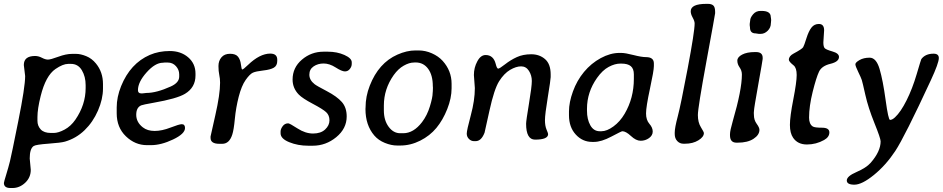

<svg xmlns="http://www.w3.org/2000/svg" viewBox="-20 -739 4832 984"><path d="M240.7 -57.6H255.4Q278.8 -57.6 310.8 -74.7Q342.8 -91.8 366.2 -125.5Q418.9 -202.1 418.9 -287.6V-302.7Q418.9 -346.7 399.4 -379.2Q379.9 -411.6 343.8 -411.6H329.6Q302.7 -411.6 264.2 -385.3Q214.4 -351.1 188.5 -247.1Q171.9 -180.7 171.9 -139.2V-120.1Q171.9 -93.8 188.7 -75.7Q205.6 -57.6 240.7 -57.6ZM159.7 -452.1Q177.2 -452.1 194.8 -442.9Q212.4 -433.6 225.8 -433.6Q239.3 -433.6 278.8 -448.2Q318.4 -462.9 349.6 -462.9H370.1Q393.1 -462.9 421.9 -451.2Q450.7 -439.5 471.7 -413.6Q507.8 -369.6 507.8 -308.6V-285.2Q507.8 -231.4 482.2 -172.4Q456.5 -113.3 413.3 -71.5Q370.1 -29.8 313 -13.2Q293 -7.3 228.5 -2.7Q164.1 2 152.8 9.3Q132.3 22.5 132.3 73.2L137.7 131.3Q137.7 170.9 108.9 197.8Q80.1 224.6 43.9 224.6H33.7Q0 224.6 0 198.7Q0 194.3 12 155.3Q23.9 116.2 31.2 86.7Q38.6 57.1 73.7 -118.2Q108.9 -293.5 108.9 -349.1L102.1 -405.8Q102.1 -452.1 159.7 -452.1Z M814.9 -417.5Q775.4 -417.5 731.2 -367.9Q687 -318.4 687 -276.9Q687 -260.3 704.1 -260.3H709.5L712.9 -260.7L731 -262.7Q782.2 -262.7 855.5 -295.9Q898.4 -315.4 898.4 -346.2V-357.9Q898.4 -381.3 881.8 -399.9Q865.2 -418.5 839.4 -418.5H823.7Q817.9 -417.5 814.9 -417.5ZM753.9 4.9H733.4Q672.4 4.9 625.2 -40.5Q578.1 -85.9 578.1 -158.2V-188.5Q578.1 -241.2 600.6 -297.4Q647.9 -414.1 747.6 -457.5Q793.9 -477.5 850.3 -477.5Q906.7 -477.5 944.3 -445.3Q981.9 -413.1 981.9 -361.8V-352.5Q981.9 -290.5 928.2 -258.3Q887.2 -233.4 767.1 -212.4Q711.9 -202.6 704.1 -199.2Q678.2 -188.5 678.2 -150.6Q678.2 -112.8 711.9 -86.4Q735.4 -67.9 772.5 -67.9Q809.6 -67.9 854 -85.2Q898.4 -102.5 911.6 -102.5Q928.2 -102.5 928.2 -83Q928.2 -53.2 866.9 -24.2Q805.7 4.9 753.9 4.9Z M1119.1 -2H1104Q1059.1 -2 1059.1 -32.2V-39.6Q1059.1 -41.5 1083.5 -148.4Q1107.9 -255.4 1107.9 -314.9Q1107.9 -335.9 1103.8 -355Q1099.6 -374 1099.6 -400.6Q1099.6 -427.2 1115 -445.3Q1130.4 -463.4 1159.2 -463.4Q1188 -463.4 1200 -448.2Q1211.9 -433.1 1214.8 -408Q1217.8 -382.8 1221.7 -382.8Q1226.6 -382.8 1251 -406.2Q1311 -463.9 1364.7 -464.4Q1400.9 -464.4 1400.9 -433.1V-426.8Q1400.9 -402.3 1383.3 -392.1Q1365.7 -381.8 1328.6 -377.7Q1291.5 -373.5 1275.9 -366.5Q1260.3 -359.4 1239 -329.3Q1217.8 -299.3 1203.4 -243.2Q1189 -187 1183.6 -129.9Q1178.2 -72.8 1170.4 -49.3Q1155.3 -2 1119.1 -2Z M1638.2 -474.1H1660.2Q1707.5 -474.1 1745.1 -457.3Q1782.7 -440.4 1782.7 -419.9V-411.1Q1782.7 -397.9 1772.9 -385.5Q1763.2 -373 1747.6 -373Q1731.9 -373 1700.2 -393.3Q1668.5 -413.6 1638.7 -413.6Q1608.9 -413.6 1587.2 -398.7Q1565.4 -383.8 1565.4 -356.2Q1565.4 -328.6 1592.3 -307.6Q1602.5 -299.3 1654.8 -272Q1707 -244.6 1731.9 -216.3Q1756.8 -188 1756.8 -142.1Q1756.8 -80.1 1703.4 -36.1Q1649.9 7.8 1583 7.8H1560.1Q1506.3 7.8 1462.2 -10.3Q1418 -28.3 1418 -55.7V-65.4Q1418 -77.6 1428.7 -92.3Q1439.5 -106.9 1457 -106.9Q1464.4 -106.9 1504.6 -80.8Q1544.9 -54.7 1584.5 -54.7Q1624 -54.7 1646.2 -75.4Q1668.5 -96.2 1668.5 -122.3Q1668.5 -148.4 1651.6 -164.1Q1634.8 -179.7 1582.5 -207.3Q1530.3 -234.9 1511.2 -254.4Q1479.5 -287.1 1479.5 -331.1Q1479.5 -392.6 1527.3 -433.3Q1575.2 -474.1 1638.2 -474.1Z M2031.2 -56.2H2046.4Q2099.6 -56.2 2143.1 -113.3Q2169.4 -147.9 2183.3 -194.1Q2197.3 -240.2 2197.3 -261.7L2198.2 -271.5L2198.7 -286.6V-292L2198.2 -296.9Q2198.2 -353.5 2174.3 -386.2Q2150.4 -418.9 2110.4 -418.9H2105.5L2100.6 -418.5Q2077.6 -418.5 2049.3 -402.6Q2021 -386.7 1997.6 -354Q1947.3 -282.7 1947.3 -198.2V-173.3Q1947.3 -122.6 1971.7 -89.4Q1996.1 -56.2 2031.2 -56.2ZM2031.2 6.8H2015.6Q1985.4 6.8 1952.4 -6.6Q1919.4 -20 1898.4 -44.4Q1853 -97.2 1853 -180.2L1853.5 -188Q1853.5 -245.1 1875 -299.8Q1920.4 -416.5 2016.6 -459Q2064.9 -480.5 2109.4 -480.5H2125Q2160.6 -480.5 2193.8 -465.6Q2227.1 -450.7 2248.5 -427.2Q2294.4 -376.5 2294.4 -309.6V-286.6Q2294.4 -236.3 2272.2 -180.2Q2250 -124 2216.6 -83.5Q2183.1 -43 2133.5 -18.1Q2084 6.8 2031.2 6.8Z M2413.6 -287.6 2408.7 -354.5Q2408.7 -392.6 2426.3 -424.8Q2443.4 -457 2468.8 -457Q2508.8 -457 2520.5 -411.6Q2526.4 -387.2 2533.2 -387.2Q2540 -387.2 2568.4 -409.4Q2596.7 -431.6 2628.7 -446.3Q2660.6 -460.9 2702.6 -460.9Q2744.6 -460.9 2773.4 -436Q2802.2 -411.1 2802.2 -357.4V-343.8Q2802.2 -331.5 2787.6 -241.9Q2772.9 -152.3 2772.9 -123.3Q2772.9 -94.2 2781 -75Q2789.1 -55.7 2789.1 -51.8Q2789.1 -23.4 2722.2 -23.4Q2676.3 -23.4 2676.3 -105Q2676.3 -119.6 2690.9 -207.5Q2705.6 -295.4 2705.6 -324Q2705.6 -352.5 2690.9 -375.7Q2676.3 -398.9 2650.6 -398.9Q2625 -398.9 2594.2 -380.9Q2563.5 -362.8 2538.1 -322.8Q2512.7 -282.7 2488.5 -172.1Q2464.4 -61.5 2463.4 -59.1Q2446.8 -15.6 2417.5 -15.6H2409.7Q2394.5 -15.6 2383.3 -26.9Q2372.1 -38.1 2372.1 -54.4Q2372.1 -70.8 2392.8 -147.9Q2413.6 -225.1 2413.6 -287.6Z M2988.3 -181.6V-171.9Q2988.3 -127.4 3005.4 -96.9Q3022.5 -66.4 3053.7 -66.4H3062.5Q3090.3 -66.4 3124 -91.1Q3157.7 -115.7 3181.2 -155.8Q3228.5 -236.3 3228.5 -335V-357.9Q3228.5 -386.7 3212.9 -399.9Q3197.3 -413.1 3164.1 -413.1H3159.2Q3131.3 -413.1 3099.6 -396.2Q3067.9 -379.4 3039.6 -339.4Q2988.3 -266.6 2988.3 -181.6ZM2896 -148.4V-168Q2896 -214.4 2916.3 -270.3Q2936.5 -326.2 2973.1 -370.4Q3009.8 -414.6 3058.8 -441.2Q3107.9 -467.8 3154.8 -467.8H3163.6Q3184.6 -467.8 3226.3 -457Q3268.1 -446.3 3290.5 -446.3Q3331.1 -446.3 3331.1 -414.1V-400.4Q3331.1 -377 3311 -284.2Q3291 -191.4 3291 -157.7Q3291 -124 3308.1 -104.5Q3325.2 -85 3325.2 -64.9Q3325.2 -44.9 3306.2 -31.2Q3287.1 -17.6 3263.4 -17.6Q3239.7 -17.6 3213.6 -42Q3187.5 -66.4 3169.4 -66.4Q3165 -66.4 3113.5 -39.1Q3062 -11.7 3023.9 -11.7H3015.1Q2965.3 -11.7 2930.7 -49.6Q2896 -87.4 2896 -148.4Z M3520 -681.2Q3520 -719.2 3600.1 -719.2H3608.4Q3626.5 -719.2 3635.7 -710.9Q3645 -702.6 3645 -678.7V-670.9Q3645 -666.5 3600.8 -426.5Q3556.6 -186.5 3556.6 -149.2Q3556.6 -111.8 3572 -87.2Q3587.4 -62.5 3587.4 -57.1Q3587.4 -37.1 3559.1 -19.8Q3530.8 -2.4 3490.2 -2.4H3482.9Q3463.9 -2.4 3450.9 -16.1Q3438 -29.8 3438 -52.2V-60.1Q3438 -84 3453.4 -142.1Q3468.8 -200.2 3504.4 -388.7Q3540 -577.1 3540 -618.7Q3540 -630.9 3530 -648.7Q3520 -666.5 3520 -681.2Z M3877.9 -683.1H3883.3Q3930.2 -683.1 3930.2 -651.9Q3931.2 -648.9 3931.2 -646.5L3932.1 -637.2V-633.3L3931.6 -631.3Q3931.6 -629.4 3931.6 -627.4L3930.7 -619.6Q3930.7 -597.7 3914.6 -581.5Q3898.4 -565.4 3878.4 -565.4H3869.1L3852.5 -567.9Q3823.7 -567.9 3823.7 -598.1L3822.3 -609.4V-616.7L3824.7 -634.3Q3824.7 -647.9 3839.4 -665.5Q3854 -683.1 3877.9 -683.1ZM3872.1 -73.7Q3872.1 -47.4 3841.8 -27.6Q3811.5 -7.8 3760.3 -7.8H3754.4Q3721.2 -7.8 3721.2 -45.4V-51.3Q3721.2 -69.3 3735.4 -118.2Q3782.2 -278.8 3782.2 -356.9Q3782.2 -377 3770.5 -393.6Q3758.8 -410.2 3758.8 -428.2Q3758.8 -446.3 3783.4 -459.2Q3808.1 -472.2 3848.6 -472.2H3854.5Q3888.7 -472.2 3888.7 -442.9V-437Q3888.7 -432.1 3866.5 -307.9Q3844.2 -183.6 3844.2 -171.9L3843.3 -160.6L3843.8 -149.9Q3843.8 -124 3857.9 -104.7Q3872.1 -85.4 3872.1 -73.7Z M4279.8 -447.3Q4279.8 -422.4 4235.8 -411.9Q4191.9 -401.4 4177.7 -372.1Q4163.6 -342.8 4145 -268.6Q4126.5 -194.3 4126.5 -136.2Q4126.5 -103 4145.5 -90.8Q4155.3 -84.5 4192.9 -84.5Q4230.5 -84.5 4230.5 -60.5Q4230.5 -36.6 4203.6 -21.5Q4162.6 1.5 4115.5 1.5Q4068.4 1.5 4044.9 -32.7Q4028.3 -56.6 4028.3 -98.9Q4028.3 -141.1 4045.7 -229.7Q4063 -318.4 4063 -354.7Q4063 -391.1 4047.4 -403.8Q4022.9 -423.3 4022.9 -432.6Q4022.9 -451.7 4046.9 -464.4Q4090.8 -487.8 4096.2 -497.1Q4101.6 -506.3 4113 -543Q4124.5 -579.6 4138.9 -597.9Q4153.3 -616.2 4176.8 -616.2Q4203.6 -616.2 4203.6 -583.5L4199.7 -521.5Q4199.7 -500.5 4206.1 -492.7Q4212.4 -484.9 4246.1 -475.3Q4279.8 -465.8 4279.8 -447.3Z M4493.2 -14.6Q4493.2 -29.8 4461.4 -108.4Q4429.7 -187 4415 -252.2Q4400.4 -317.4 4396.7 -328.9Q4393.1 -340.3 4378.4 -370.4Q4363.8 -400.4 4363.8 -409.7Q4363.8 -418.9 4385 -431.2Q4406.2 -443.4 4437 -443.4Q4470.7 -443.4 4487.8 -385.7Q4504.9 -328.1 4518.8 -226.3Q4532.7 -124.5 4541.5 -124.5Q4552.7 -124.5 4566.9 -137.7Q4596.2 -165 4626 -224.4Q4655.8 -283.7 4678 -358.9Q4700.2 -434.1 4701.7 -436Q4722.2 -463.9 4764.6 -463.9Q4791.5 -463.9 4791.5 -441.4Q4791.5 -416 4750.5 -327.6Q4616.2 -37.6 4568.1 35.2Q4520 107.9 4458.7 157.7Q4397.5 207.5 4358.6 207.5Q4319.8 207.5 4319.8 185.8Q4319.8 164.1 4369.6 142.6Q4419.4 121.1 4441.9 95.7Q4493.2 37.1 4493.2 -14.6Z"/></svg>

Font: Averia Libre
Style: Italic
Weight: 400
Italic angle: -7.90001°
Version: Version 1.002